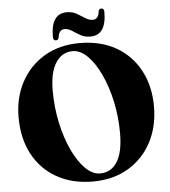

<svg xmlns="http://www.w3.org/2000/svg" viewBox="-59 -939 892 1007"><g transform="rotate(-5 386.5 -435.0)"><path d="M382 -714.5Q492.5 -714.5 573.2 -668.5Q654 -622.5 698.2 -540Q742.5 -457.5 742.5 -349.5Q742.5 -243.5 698.8 -161.2Q655 -79 575.8 -32Q496.5 15 390 15Q280.5 15 199.5 -31Q118.5 -77 74.2 -160Q30 -243 30 -354Q30 -458 74 -539.5Q118 -621 197.2 -667.8Q276.5 -714.5 382 -714.5ZM553 -225Q553 -312 535.5 -392.8Q518 -473.5 488 -537.2Q458 -601 420.5 -638.2Q383 -675.5 342.5 -675.5Q286 -675.5 253.2 -624.5Q220.5 -573.5 220.5 -478Q220.5 -390 238 -308.8Q255.5 -227.5 285.5 -163.2Q315.5 -99 353 -61.5Q390.5 -24 430.5 -24Q489 -24 521 -74.8Q553 -125.5 553 -225ZM442.5 -743.5Q413.5 -743.5 390.8 -756.2Q368 -769 348.8 -781.8Q329.5 -794.5 311 -794.5Q280 -794.5 275.5 -751.5Q272 -739.5 260.5 -739.5Q246 -739.5 246 -759Q246 -881.5 329.5 -881.5Q359 -881.5 381.8 -868.5Q404.5 -855.5 423.8 -842.8Q443 -830 461.5 -830Q493.5 -830 497 -873Q500.5 -885 512 -885Q526.5 -885 526.5 -865.5Q526.5 -743.5 442.5 -743.5Z"/></g></svg>

Font: Fraunces 72pt S000
Style: Bold
Weight: 700
Version: Version 1.000; ttfautohint (v1.8.3)